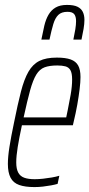

<svg xmlns="http://www.w3.org/2000/svg" viewBox="-20 -752 363 780"><path d="M120 8Q82 8 58 -0.5Q34 -9 23 -30Q12 -51 12 -86Q12 -115 18.5 -156Q25 -197 37 -254Q52 -329 65 -379.5Q78 -430 95.5 -460.5Q113 -491 140 -504.5Q167 -518 211 -518Q246 -518 267 -510.5Q288 -503 297.5 -486Q307 -469 307 -439Q307 -419 303.5 -390Q300 -361 294 -327Q288 -293 279 -256L276 -243H69Q58 -192 52 -155Q46 -118 46 -92Q46 -66 54 -51Q62 -36 78.5 -30Q95 -24 121 -24Q137 -24 155 -26Q173 -28 190.5 -31Q208 -34 221 -38L214 -5Q204 -2 188 1Q172 4 154.5 6Q137 8 120 8ZM76 -275H249L255 -304Q261 -333 267 -367Q273 -401 273 -429Q273 -455 266 -467Q259 -479 245.5 -482.5Q232 -486 213 -486Q181 -486 161 -478.5Q141 -471 127.5 -449Q114 -427 102.5 -385.5Q91 -344 76 -275ZM148 -591Q154 -622 160 -647.5Q166 -673 177 -692Q188 -711 206 -721.5Q224 -732 252 -732Q280 -732 295 -724.5Q310 -717 316.5 -703.5Q323 -690 323 -671Q323 -655 319.5 -634.5Q316 -614 311 -591H278Q283 -614 286 -633Q289 -652 289 -666Q289 -685 281.5 -694.5Q274 -704 254 -704Q230 -704 217 -691.5Q204 -679 196.5 -654Q189 -629 181 -591Z"/></svg>

Font: Saira UltraCondensed Thin
Style: Italic
Weight: 250
Width: 1
Italic angle: -12°
Designer: Hector Gatti with collaboration of the Omnibus-Type team
Foundry: Omnibus-Type
Version: Version 1.101